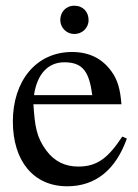

<svg xmlns="http://www.w3.org/2000/svg" viewBox="-20 -642 484 672"><path d="M290 -572C290 -600 271 -622 240 -622C210 -622 191 -599 191 -572C191 -545 213 -523 240 -523C267 -523 290 -543 290 -572ZM408 -164C359 -90 321 -59 254 -59C208 -59 171 -77 143 -114C107 -162 102 -201 97 -277H405C401 -331 391 -363 371 -391C339 -436 294 -460 232 -460C106 -460 25 -358 25 -217C25 -79 97 10 215 10C315 10 385 -48 424 -157ZM99 -309C110 -384 149 -424 205 -424C271 -424 292 -390 303 -309Z"/></svg>

Font: STIX Math
Style: Regular
Weight: 400
Designer: MicroPress Inc., with final additions and corrections provided by Coen Hoffman, Elsevier (retired)
Version: Version 1.1.0